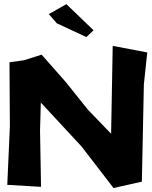

<svg xmlns="http://www.w3.org/2000/svg" viewBox="-20 -904 744 939"><path d="M218.8 -835 257.8 -790 402.3 -722.7 437.5 -755.9 304.7 -883.8ZM15.6 0 180.7 9.8 175.8 -265.6 179.7 -402.3 378.9 -187.5 535.2 15.6 673.8 -15.6 683.6 -491.2 700.2 -647.5 531.2 -679.7 523.4 -250 410.2 -367.2 300.8 -503.9 183.6 -636.7 97.7 -609.4 26.4 -599.6 28.3 -285.2Z"/></svg>

Font: MaokenAssortedSans-Lite
Style: Lite
Weight: 400
Version: Version 1.400